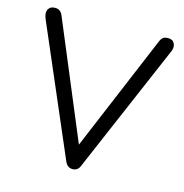

<svg xmlns="http://www.w3.org/2000/svg" viewBox="-113 -886 949 991"><g transform="rotate(15 361.5 -390.5)"><path d="M362 0Q335 0 322 -28L27 -714Q15 -744 25 -762.5Q35 -781 61 -781Q89 -781 101 -754L371 -108H352L623 -753Q630 -769 639.5 -775Q649 -781 665 -781Q690 -781 699 -762Q708 -743 698 -720L401 -28Q395 -13 385 -6.5Q375 0 362 0Z"/></g></svg>

Font: Comfortaa Medium
Style: Regular
Weight: 500
Designer: Johan Aakerlund
Foundry: Johan Aakerlund
Version: Version 3.104; ttfautohint (v1.8.1.43-b0c9)